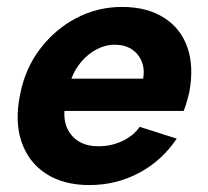

<svg xmlns="http://www.w3.org/2000/svg" viewBox="-20 -527 600 554"><path d="M238 7Q163 7 112.5 -26Q62 -59 42 -118Q22 -177 38 -254Q52 -328 95 -385Q138 -442 199.5 -474.5Q261 -507 332 -507Q404 -507 453 -476Q502 -445 521 -389.5Q540 -334 526 -260Q523 -249 519.5 -235.5Q516 -222 510 -207H166Q164 -175 176 -152.5Q188 -130 210 -117.5Q232 -105 264 -105Q301 -105 333 -120Q365 -135 383 -161L490 -127Q447 -63 381 -28Q315 7 238 7ZM393 -300Q398 -328 388.5 -350.5Q379 -373 359 -385.5Q339 -398 311 -398Q285 -398 260.5 -385.5Q236 -373 216.5 -351Q197 -329 186 -300Z"/></svg>

Font: Albert Sans
Style: Bold Italic
Weight: 700
Italic angle: -11.25°
Designer: Andreas Rasmussen
Foundry: a.Foundry
Version: Version 1.025